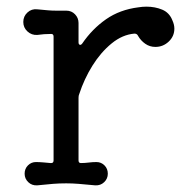

<svg xmlns="http://www.w3.org/2000/svg" viewBox="-20 -539 556 577"><path d="M498 -478Q504 -465 504 -453Q504 -430 487 -414Q470 -398 447 -398Q430 -398 416.5 -407.5Q403 -417 395 -431Q392 -438 384 -438Q348 -435 315.5 -408.5Q283 -382 258 -342Q233 -302 218 -256Q216 -252 216 -245V-57Q216 -49 223 -49Q235 -49 246.5 -50.5Q258 -52 270 -52Q284 -52 294 -42Q304 -32 304 -17Q304 -2 293 8.5Q282 19 266 18Q235 15 216 13.5Q197 12 179 12Q158 12 139.5 13.5Q121 15 92 18Q76 19 65 8.5Q54 -2 54 -17Q54 -32 64 -42Q74 -52 88 -52Q98 -52 109.5 -51Q121 -50 132 -49H134Q141 -49 141 -57V-429Q141 -437 134 -437Q112 -437 92 -434Q75 -433 62.5 -444.5Q50 -456 50 -473Q50 -490 62.5 -501.5Q75 -513 92 -511Q113 -509 124.5 -508Q136 -507 147.5 -507Q159 -507 179 -507Q195 -507 205.5 -496Q216 -485 216 -470V-412Q216 -406 219.5 -404.5Q223 -403 227 -408Q257 -452 298.5 -481Q340 -510 396 -517Q402 -518 408 -518.5Q414 -519 420 -519Q446 -519 467.5 -510Q489 -501 498 -478Z"/></svg>

Font: Kiwi Maru
Style: Regular
Weight: 400
Designer: Hiroki-Chan
Version: Version 1.100